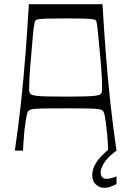

<svg xmlns="http://www.w3.org/2000/svg" viewBox="-20 -720 628 918"><path d="M51 0Q68 -115 80.5 -230.5Q93 -346 102 -463.5Q111 -581 118 -700H470Q477 -581 486 -463.5Q495 -346 507.5 -230.5Q520 -115 537 0H497Q497 -8 495.5 -37.5Q494 -67 490 -99Q487 -131 482.5 -157.5Q478 -184 472 -190Q469 -193 463 -195.5Q457 -198 440 -199.5Q423 -201 388.5 -201.5Q354 -202 294 -202Q233 -202 198.5 -201.5Q164 -201 147.5 -199.5Q131 -198 125 -195.5Q119 -193 116 -190Q110 -184 105.5 -157.5Q101 -131 97 -99Q94 -67 92 -37.5Q90 -8 90 0ZM294 -258Q352 -258 386.5 -259Q421 -260 438.5 -262.5Q456 -265 461.5 -270.5Q467 -276 468 -287Q469 -306 467 -347.5Q465 -389 459 -454Q453 -513 450 -547Q447 -581 445 -596Q443 -611 441.5 -616Q440 -621 437 -623Q433 -627 422 -628.5Q411 -630 382 -631Q353 -632 294 -632Q235 -632 206 -631Q177 -630 166.5 -628.5Q156 -627 151 -623Q148 -621 146.5 -616Q145 -611 142.5 -596Q140 -581 137 -547Q134 -513 129 -454Q123 -389 121 -347.5Q119 -306 119 -287Q121 -276 126.5 -270.5Q132 -265 149.5 -262.5Q167 -260 201.5 -259Q236 -258 294 -258ZM478 178Q456 178 438.5 162Q421 146 421 117Q421 87 440.5 56.5Q460 26 509 -14L537 0Q493 33 477 60Q461 87 461 104Q461 119 468.5 127Q476 135 489 135Q501 135 513 131.5Q525 128 537 123V160Q522 168 507.5 173Q493 178 478 178Z"/></svg>

Font: Ojuju
Style: Regular
Weight: 400
Designer: Chisaokwu Joboson, Mirko Velimirovic
Foundry: Udi Foundry
Version: Version 1.000